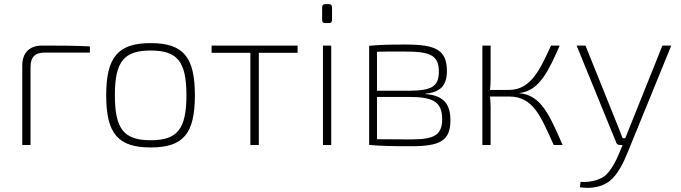

<svg xmlns="http://www.w3.org/2000/svg" viewBox="-20 -703 3302 931"><path d="M184 -482C123 -482 88 -447 88 -385V0H128V-377C128 -426 149 -448 197 -448H416V-478C339 -482 263 -482 184 -482Z M711 -494C552 -494 495 -426 495 -241C495 -55 552 12 711 12C869 12 925 -55 925 -241C925 -426 869 -494 711 -494ZM711 -458C839 -458 884 -406 884 -241C884 -76 839 -23 711 -23C582 -23 537 -76 537 -241C537 -406 582 -458 711 -458Z M1423 -482H1006V-447H1194V0H1235V-447H1423Z M1575 -683H1557C1547 -683 1542 -677 1542 -667V-607C1542 -596 1547 -591 1557 -591H1575C1585 -591 1590 -596 1590 -607V-667C1590 -677 1585 -683 1575 -683ZM1586 -482H1546V0H1586Z M2043 -247V-249C2116 -255 2147 -290 2147 -358C2147 -460 2095 -487 1948 -487C1866 -487 1827 -486 1770 -481V0C1835 5 1880 6 1975 6C2114 6 2164 -21 2164 -119C2164 -196 2134 -240 2043 -247ZM1947 -453C2065 -453 2108 -435 2108 -356C2108 -281 2070 -264 1964 -263H1808V-452C1840 -453 1888 -454 1947 -453ZM1971 -27C1901 -27 1843 -28 1808 -28V-233H1964C2082 -233 2124 -208 2124 -125C2124 -46 2083 -27 1971 -27Z M2498 -251V-252C2597 -261 2643 -367 2694 -482H2652C2600 -370 2556 -267 2448 -267H2356C2358 -286 2359 -303 2359 -325V-482H2319V0H2359V-180C2359 -198 2358 -216 2356 -235H2450C2566 -234 2602 -139 2665 0H2708C2647 -139 2605 -243 2498 -251Z M3192 -482 3034 -88 3012 -33H2999L2978 -87L2819 -482H2776L2968 -12C2971 -4 2977 0 2986 0H2999L2985 34C2967 78 2944 123 2913 150C2878 175 2834 181 2795 179L2792 205C2845 213 2895 205 2935 176C2976 143 3004 84 3021 42L3235 -482Z"/></svg>

Font: Exo 2 Extra Light
Style: Regular
Weight: 250
Designer: Natanael Gama
Version: Version 1.001;PS 001.001;hotconv 1.0.88;makeotf.lib2.5.64775